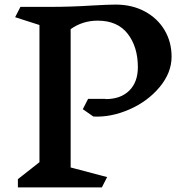

<svg xmlns="http://www.w3.org/2000/svg" viewBox="-20 -816 822 837"><path d="M581 -523Q581 -612 536.5 -669Q492 -726 406 -726Q340 -726 288 -689V-86L447 -44L424 1H58V-35L152 -109V-707L46 -741L69 -786H195Q290 -786 382 -792Q452 -796 484 -796Q556 -796 611.5 -766Q667 -736 697.5 -684.5Q728 -633 728 -569Q728 -499 676 -436.5Q624 -374 544 -339Q464 -304 387 -308L341 -340L364 -385H440L441 -384Q506 -384 543.5 -421Q581 -458 581 -523Z"/></svg>

Font: Inknut Antiqua Medium
Style: Regular
Weight: 500
Designer: Claus Eggers Sørensen
Foundry: Claus Eggers Sørensen
Version: Version 1.003; ttfautohint (v1.8.2) -l 8 -r 50 -G 200 -x 14 